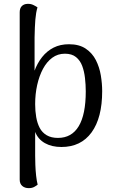

<svg xmlns="http://www.w3.org/2000/svg" viewBox="-20 -750 593 994"><path d="M129 224Q108 224 95 212.5Q82 201 82 180V-686Q82 -707 92.5 -718Q103 -729 121 -730Q139 -731 153 -724Q167 -717 174 -712Q166 -685 163 -648.5Q160 -612 159 -556V-299L136 -288Q142 -338 157.5 -380.5Q173 -423 198 -454.5Q223 -486 257.5 -503.5Q292 -521 337 -521Q390 -521 424 -498Q458 -475 476.5 -438.5Q495 -402 502 -359.5Q509 -317 509 -278Q509 -140 454 -64.5Q399 11 298 11Q248 11 212.5 -9Q177 -29 162 -67V55Q162 76 163 104Q164 132 167 159.5Q170 187 175 206Q169 211 157.5 217.5Q146 224 129 224ZM280 -36Q351 -36 387.5 -96.5Q424 -157 424 -277Q424 -311 420 -346Q416 -381 405.5 -409Q395 -437 373.5 -454.5Q352 -472 316 -472Q279 -472 250.5 -451Q222 -430 202.5 -393.5Q183 -357 172.5 -310Q162 -263 162 -211Q162 -175 167.5 -143.5Q173 -112 185.5 -88Q198 -64 221.5 -50Q245 -36 280 -36Z"/></svg>

Font: Arima Thin
Style: Regular
Weight: 400
Version: Version 1.100